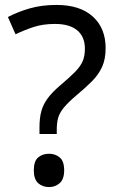

<svg xmlns="http://www.w3.org/2000/svg" viewBox="-20 -744 474 778"><path d="M140 -228Q140 -266 147.5 -293.5Q155 -321 173.5 -346Q192 -371 224 -398Q263 -431 284.5 -453Q306 -475 315 -496Q324 -517 324 -547Q324 -595 293 -621Q262 -647 203 -647Q154 -647 116 -634.5Q78 -622 43 -605L12 -675Q52 -696 100.5 -710Q149 -724 209 -724Q304 -724 356 -677Q408 -630 408 -549Q408 -504 393.5 -472.5Q379 -441 352.5 -414.5Q326 -388 290 -358Q257 -330 239.5 -309Q222 -288 216 -267.5Q210 -247 210 -218V-201H140ZM117 -54Q117 -91 134.5 -106Q152 -121 179 -121Q204 -121 222 -106Q240 -91 240 -54Q240 -18 222 -2Q204 14 179 14Q152 14 134.5 -2Q117 -18 117 -54Z"/></svg>

Font: Noto Sans Tifinagh Azawagh
Style: Regular
Weight: 400
Designer: JamraPatel
Foundry: JamraPatel LLC
Version: Version 2.006; ttfautohint (v1.8.4.7-5d5b)